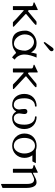

<svg xmlns="http://www.w3.org/2000/svg" viewBox="1295 -2114 1046 3676"><g transform="rotate(90 1818.0 -276.0)"><path d="M173.3 -8.3V-185.5C173.3 -197.8 175.3 -209.5 179.2 -209.5C179.2 -209.5 180.2 -209.5 180.2 -208.5L331.1 -73.2C359.9 -43 381.3 -25.9 396.5 -8.8C400.4 -4.4 406.2 0 411.1 0H483.4C491.2 0 491.2 -5.9 491.2 -8.8C491.2 -21.5 485.4 -18.6 456.1 -49.8L255.4 -236.8C252.4 -239.7 246.1 -247.6 246.1 -252.4L420.9 -398.9C453.6 -426.3 456.1 -432.6 456.1 -441.4C456.1 -449.7 444.3 -452.6 439 -452.6H402.8C393.1 -452.6 386.2 -447.3 379.4 -441.4L196.3 -290C188 -290 178.2 -290 173.3 -309.1V-464.8C173.3 -473.1 170.4 -476.6 165 -476.6C163.6 -476.6 160.2 -474.6 157.7 -473.6L33.2 -415C27.3 -412.1 25.9 -408.7 25.9 -405.3C25.9 -397.9 28.3 -397 32.2 -395.5C59.1 -387.2 97.2 -388.2 97.2 -356.4V-8.8C97.2 -4.9 98.1 -1 102.1 0H166.5C170.4 -1 173.3 -4.4 173.3 -8.3Z M566.4 -238.8C566.4 -160.2 583.5 -97.7 617.2 -54.2C651.4 -10.3 705.1 14.2 783.7 14.2C825.2 14.2 889.6 5.4 925.3 -19C970.7 -50.3 980.5 -58.6 991.7 -58.6C1002.4 -58.6 1006.8 -46.9 1023.9 -30.3C1040 -14.6 1058.1 2 1079.6 16.1L1121.6 -34.2C1056.2 -73.2 1023.4 -147 1023.4 -222.7C1023.4 -298.8 1052.2 -381.8 1082 -453.6H1009.3C1002.9 -423.8 987.3 -372.1 984.4 -346.7C936 -432.6 876 -453.6 804.7 -453.6C693.4 -453.6 566.4 -366.7 566.4 -238.8ZM638.2 -223.1C638.2 -351.1 712.4 -403.8 782.7 -403.8C856.9 -403.8 939 -335 950.7 -237.3C950.7 -199.2 945.3 -161.6 935.1 -125.5C913.6 -49.3 861.3 -20 814.9 -20C713.4 -20 638.2 -135.7 638.2 -223.1ZM795.9 -590.8C796.9 -589.8 796.9 -589.4 799.3 -589.4C800.8 -589.4 801.3 -589.8 802.7 -590.8L934.1 -696.8C947.3 -707.5 960.9 -722.7 960.9 -742.7C960.9 -761.7 945.8 -778.8 925.8 -778.8C914.1 -778.8 901.4 -771.5 889.2 -754.9L785.2 -610.8C784.2 -609.9 783.2 -608.9 783.2 -607.9C783.2 -606.9 784.2 -606 785.2 -605Z M1367.2 -8.3V-185.5C1367.2 -197.8 1369.1 -209.5 1373 -209.5C1373 -209.5 1374 -209.5 1374 -208.5L1524.9 -73.2C1553.7 -43 1575.2 -25.9 1590.3 -8.8C1594.2 -4.4 1600.1 0 1605 0H1677.2C1685.1 0 1685.1 -5.9 1685.1 -8.8C1685.1 -21.5 1679.2 -18.6 1649.9 -49.8L1449.2 -236.8C1446.3 -239.7 1439.9 -247.6 1439.9 -252.4L1614.7 -398.9C1647.5 -426.3 1649.9 -432.6 1649.9 -441.4C1649.9 -449.7 1638.2 -452.6 1632.8 -452.6H1596.7C1586.9 -452.6 1580.1 -447.3 1573.2 -441.4L1390.1 -290C1381.8 -290 1372.1 -290 1367.2 -309.1V-464.8C1367.2 -473.1 1364.3 -476.6 1358.9 -476.6C1357.4 -476.6 1354 -474.6 1351.6 -473.6L1227.1 -415C1221.2 -412.1 1219.7 -408.7 1219.7 -405.3C1219.7 -397.9 1222.2 -397 1226.1 -395.5C1252.9 -387.2 1291 -388.2 1291 -356.4V-8.8C1291 -4.9 1292 -1 1295.9 0H1360.4C1364.3 -1 1367.2 -4.4 1367.2 -8.3Z M2065.9 -224.6C2065.9 -182.1 2072.8 -149.4 2076.2 -124C2076.2 -62.5 2042 -17.1 1989.3 -17.1C1881.8 -17.1 1861.8 -124.5 1861.8 -225.6C1861.8 -320.8 1904.3 -423.3 2013.7 -423.3C2018.6 -425.3 2020.5 -431.2 2020.5 -437.5C2020.5 -445.8 2017.1 -454.1 2013.7 -454.1C1883.8 -454.1 1778.3 -368.2 1777.8 -219.7C1777.8 -87.9 1856.9 13.7 1989.3 13.7C2046.9 13.7 2087.4 -17.1 2114.3 -63C2142.1 -18.1 2181.6 13.7 2240.7 13.7C2373 13.7 2450.7 -87.9 2450.7 -219.7C2450.2 -368.2 2344.7 -454.1 2214.8 -454.1C2211.4 -454.1 2208 -445.8 2208 -437.5C2208 -431.2 2210 -425.3 2214.8 -423.3C2324.2 -423.3 2366.7 -320.8 2366.7 -225.6C2366.7 -124.5 2348.1 -17.1 2240.7 -17.1C2188 -17.1 2151.4 -62 2151.4 -123.5C2151.4 -148.4 2162.6 -181.6 2162.6 -224.6C2162.6 -259.8 2142.1 -276.9 2114.3 -276.9C2086.4 -276.9 2065.9 -259.8 2065.9 -224.6Z M2772 13.7C2900.4 13.7 3002.9 -86.9 3002.9 -220.2C3002.9 -280.8 2983.9 -334 2952.6 -373H3065.9C3071.8 -373 3071.3 -376 3073.7 -380.9L3101.1 -431.6C3101.1 -437.5 3100.1 -439.5 3093.3 -439.5H2857.4C2831.1 -448.7 2802.2 -454.1 2772 -454.1C2642.1 -454.1 2536.6 -368.7 2536.1 -220.2C2536.1 -88.4 2639.6 13.7 2772 13.7ZM2918.9 -220.2C2918.9 -125.5 2866.2 -17.1 2772 -17.1C2664.6 -17.1 2620.1 -119.1 2620.1 -220.2C2620.1 -315.4 2662.6 -423.3 2772 -423.3C2868.2 -423.3 2918.9 -318.4 2918.9 -220.2Z M3147.5 -415C3141.6 -412.1 3140.1 -408.7 3140.1 -405.3C3140.1 -397.9 3142.6 -397 3146.5 -395.5C3173.3 -387.2 3211.4 -388.2 3211.4 -356.4V-7.8C3211.4 -2.9 3214.4 0 3219.2 0H3279.8C3284.7 0 3287.6 -2.9 3287.6 -7.8V-348.6C3288.1 -355 3295.4 -359.4 3300.3 -362.3C3384.3 -403.3 3404.8 -406.2 3418 -406.2C3496.1 -406.2 3502 -320.3 3502 -256.8V219.2C3502 224.1 3504.9 227.1 3509.8 227.1L3570.8 202.1C3576.2 199.7 3578.6 198.2 3578.6 194.3V-247.1C3578.6 -318.8 3567.4 -452.6 3471.2 -452.6C3451.2 -452.6 3425.3 -449.2 3406.2 -439.5L3299.3 -385.7C3295.4 -384.8 3294.4 -383.8 3291.5 -383.8C3289.6 -383.8 3288.6 -385.7 3287.6 -388.7V-464.8C3287.6 -473.1 3284.7 -476.6 3279.3 -476.6C3277.8 -476.6 3274.4 -474.6 3272 -473.6Z"/></g></svg>

Font: Cardo
Style: Italic
Weight: 400
Designer: David J. Perry
Foundry: David J. Perry
Version: Version 0.99